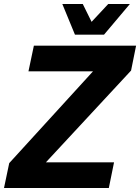

<svg xmlns="http://www.w3.org/2000/svg" viewBox="-50 -938 699 958"><path d="M-30 0 -4 -124 414 -582H92L119 -710H629L604 -586L179 -128H519L493 0ZM324 -765 261 -918H363L407 -829L490 -918H598L469 -765Z"/></svg>

Font: Geist
Style: Bold Italic
Weight: 700
Italic angle: -12°
Designer: Basement.studio, Andrés Briganti, Mateo Zaragoza
Foundry: Basement.studio, Vercel, Andrés Briganti, Guido Ferreyra, Mateo Zaragoza
Version: Version 1.500; ttfautohint (v1.8.4.7-5d5b)